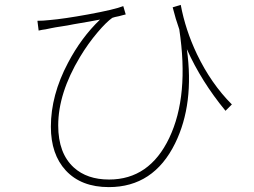

<svg xmlns="http://www.w3.org/2000/svg" viewBox="-20 -732 1040 785"><path d="M902 -279Q803 -399 744 -531Q775 -307 696 -146Q608 33 425 33Q312 33 249 -35Q188 -101 188 -214Q188 -343 258 -475Q312 -578 389 -652Q354 -645 282 -633L256 -628L231 -624Q204 -620 190 -617Q183 -616 166 -612L152 -610L138 -607L133 -647Q156 -647 183 -650Q241 -655 340 -673Q449 -693 484 -707L494 -673Q490 -672 482 -670L467 -666Q446 -662 439 -659Q415 -642 380 -601Q340 -554 307 -499Q218 -351 218 -219Q218 -105 282 -47Q336 2 426 2Q591 2 672 -168Q754 -340 713 -612Q698 -654 686 -702L719 -712Q738 -610 785 -511Q843 -390 928 -305Z"/></svg>

Font: Noto Sans CJK TC Thin
Style: Regular
Weight: 250
Designer: Ryoko NISHIZUKA ???? (kana & ideographs); Paul D. Hunt (Latin, Greek & Cyrillic); Wenlong ZHANG ??? (bopomofo); Sandoll 
Foundry: Adobe Systems Incorporated
Version: Version 1.004 January 19, 2016